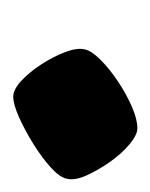

<svg xmlns="http://www.w3.org/2000/svg" viewBox="6 -244 232 297"><g transform="rotate(-90 122.5 -95.0)"><path d="M73 1Q63 1 48.5 -11Q34 -23 21 -41.5Q8 -60 0 -78Q-8 -96 -5 -108Q-3 -119 12.5 -133Q28 -147 49 -160Q70 -173 90 -182Q110 -191 122 -191Q133 -191 146.5 -178.5Q160 -166 172 -147.5Q184 -129 191 -110.5Q198 -92 195 -80Q193 -70 179 -56Q165 -42 145.5 -29Q126 -16 106.5 -7.5Q87 1 73 1Z"/></g></svg>

Font: Texturina Medium 12pt Black
Style: Italic
Weight: 900
Italic angle: -11°
Version: Version 1.002